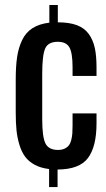

<svg xmlns="http://www.w3.org/2000/svg" viewBox="-20 -676 428 775"><path d="M43.5 -221.7V-355.5Q43.5 -408.7 49.1 -446Q54.7 -483.4 69.3 -514.2Q84 -544.9 111.1 -562.3Q138.2 -579.6 179.2 -584.5V-655.8H213.4V-585.9Q259.3 -585.9 290 -574.5Q320.8 -563 338.1 -539.1Q355.5 -515.1 362.5 -483.2Q369.6 -451.2 369.6 -404.3V-369.6H272.9V-404.8Q272.9 -461.9 260.3 -484.6Q247.6 -507.3 213.4 -507.3Q174.3 -507.3 162.4 -480.2Q150.4 -453.1 150.4 -377.4V-195.3Q150.4 -122.1 163.8 -96.4Q177.2 -70.8 213.9 -70.8Q229.5 -70.8 240.5 -75.9Q251.5 -81.1 257.8 -89.1Q264.2 -97.2 267.6 -110.8Q271 -124.5 272 -137.9Q272.9 -151.4 272.9 -171.4V-218.3H369.6V-178.2Q369.6 -84.5 335.2 -38.3Q300.8 7.8 212.4 8.3V79.1H178.2V6.3Q145 2.4 120.8 -10.5Q96.7 -23.4 82 -42.7Q67.4 -62 58.6 -90.8Q49.8 -119.6 46.6 -150.1Q43.5 -180.7 43.5 -221.7Z"/></svg>

Font: Oswald Regular
Style: Regular
Weight: 400
Designer: Vernon Adams
Foundry: Vernon Adams
Version: 3.0; ttfautohint (v0.95) -l 8 -r 50 -G 200 -x 0 -w "G" -W -c